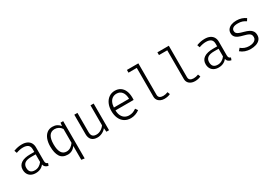

<svg xmlns="http://www.w3.org/2000/svg" viewBox="60 -1949 4804 3357"><g transform="rotate(-30 2461.5 -270.5)"><path d="M477.9 -106.2Q477.9 -74.4 488.7 -58.7Q499.5 -43.1 524.1 -35.9L506.7 10.8Q473.8 5.6 450.5 -13.1Q427.2 -31.8 417.9 -66.7Q389.7 -29.2 347.4 -9.5Q305.1 10.3 251.8 10.3Q199 10.3 160.3 -10Q121.5 -30.3 101 -67.7Q80.5 -105.1 80.5 -155.4Q80.5 -237.4 144.6 -281Q208.7 -324.6 330.3 -324.6H411.8V-376.9Q411.8 -437.4 377.2 -464.1Q342.6 -490.8 276.9 -490.8Q214.9 -490.8 139 -463.6L120.5 -515.9Q167.2 -533.3 207.2 -540.8Q247.2 -548.2 286.2 -548.2Q348.2 -548.2 391.3 -527.2Q434.4 -506.2 456.2 -468.2Q477.9 -430.3 477.9 -379ZM411.8 -122.1V-275.9H322.6Q231.3 -275.9 191 -244.1Q150.8 -212.3 150.8 -153.3Q150.8 -96.9 178.7 -68.7Q206.7 -40.5 264.1 -40.5Q307.7 -40.5 346.2 -62.1Q384.6 -83.6 411.8 -122.1Z M1057.9 -474.9 1065.1 -538.5H1118.5V214.4L1054.9 205.6V-74.9Q1024.6 -31.3 984.6 -10.5Q944.6 10.3 899.5 10.3Q793.8 10.3 747.2 -62.3Q700.5 -134.9 700.5 -267.7Q700.5 -349.2 723.8 -412.8Q747.2 -476.4 792.6 -512.3Q837.9 -548.2 902.6 -548.2Q952.8 -548.2 991 -529.7Q1029.2 -511.3 1057.9 -474.9ZM770.3 -268.2Q770.3 -160.5 804.4 -103.8Q838.5 -47.2 907.2 -47.2Q953.3 -47.2 990.8 -72.6Q1028.2 -97.9 1054.9 -136.9V-416.9Q1032.3 -452.8 996.2 -473.1Q960 -493.3 917.4 -493.3Q770.3 -493.3 770.3 -268.2Z M1406.7 -153.3Q1406.7 -95.9 1431 -69.5Q1455.4 -43.1 1508.2 -43.1Q1555.9 -43.1 1600.8 -70.5Q1645.6 -97.9 1670.3 -136.9V-538.5H1733.8V0H1680.5L1673.3 -75.4Q1641 -34.9 1593.8 -12.3Q1546.7 10.3 1499 10.3Q1422.1 10.3 1382.6 -30Q1343.1 -70.3 1343.1 -145.6V-538.5H1406.7Z M2004.6 -243.6Q2005.6 -178.5 2028.2 -134.6Q2050.8 -90.8 2087.9 -69.5Q2125.1 -48.2 2170.8 -48.2Q2211.8 -48.2 2244.9 -60Q2277.9 -71.8 2315.9 -97.9L2349.2 -50.3Q2312.3 -21.5 2265.4 -5.6Q2218.5 10.3 2173.3 10.3Q2100 10.3 2046.4 -24.4Q1992.8 -59 1964.6 -122.1Q1936.4 -185.1 1936.4 -268.7Q1936.4 -350.3 1964.9 -413.6Q1993.3 -476.9 2045.1 -512.6Q2096.9 -548.2 2163.6 -548.2Q2228.2 -548.2 2275.4 -516.7Q2322.6 -485.1 2347.4 -426.4Q2372.3 -367.7 2372.3 -287.7Q2372.3 -275.9 2370.8 -243.6ZM2005.6 -301H2311.8Q2309.7 -393.3 2270.3 -441Q2230.8 -488.7 2165.1 -488.7Q2120.5 -488.7 2085.9 -467.9Q2051.3 -447.2 2030.3 -405.1Q2009.2 -363.1 2005.6 -301Z M2762.1 -122.1Q2762.1 -82.1 2787.4 -63.6Q2812.8 -45.1 2856.9 -45.1Q2902.1 -45.1 2951.8 -64.6L2970.3 -15.4Q2948.2 -4.1 2917.2 3.1Q2886.2 10.3 2850.8 10.3Q2807.7 10.3 2773.1 -5.4Q2738.5 -21 2718.5 -51Q2698.5 -81 2698.5 -122.1V-701H2531.3V-756.4H2762.1Z M3377.4 -122.1Q3377.4 -82.1 3402.8 -63.6Q3428.2 -45.1 3472.3 -45.1Q3517.4 -45.1 3567.2 -64.6L3585.6 -15.4Q3563.6 -4.1 3532.6 3.1Q3501.5 10.3 3466.2 10.3Q3423.1 10.3 3388.5 -5.4Q3353.8 -21 3333.8 -51Q3313.8 -81 3313.8 -122.1V-701H3146.7V-756.4H3377.4Z M4170.3 -106.2Q4170.3 -74.4 4181 -58.7Q4191.8 -43.1 4216.4 -35.9L4199 10.8Q4166.2 5.6 4142.8 -13.1Q4119.5 -31.8 4110.3 -66.7Q4082.1 -29.2 4039.7 -9.5Q3997.4 10.3 3944.1 10.3Q3891.3 10.3 3852.6 -10Q3813.8 -30.3 3793.3 -67.7Q3772.8 -105.1 3772.8 -155.4Q3772.8 -237.4 3836.9 -281Q3901 -324.6 4022.6 -324.6H4104.1V-376.9Q4104.1 -437.4 4069.5 -464.1Q4034.9 -490.8 3969.2 -490.8Q3907.2 -490.8 3831.3 -463.6L3812.8 -515.9Q3859.5 -533.3 3899.5 -540.8Q3939.5 -548.2 3978.5 -548.2Q4040.5 -548.2 4083.6 -527.2Q4126.7 -506.2 4148.5 -468.2Q4170.3 -430.3 4170.3 -379ZM4104.1 -122.1V-275.9H4014.9Q3923.6 -275.9 3883.3 -244.1Q3843.1 -212.3 3843.1 -153.3Q3843.1 -96.9 3871 -68.7Q3899 -40.5 3956.4 -40.5Q4000 -40.5 4038.5 -62.1Q4076.9 -83.6 4104.1 -122.1Z M4740.5 -143.6Q4740.5 -172.8 4731.3 -191.5Q4722.1 -210.3 4694.1 -225.6Q4666.2 -241 4609.7 -254.9Q4544.6 -270.8 4504.9 -287.9Q4465.1 -305.1 4443.1 -333.8Q4421 -362.6 4421 -407.2Q4421 -450.8 4446.2 -482.6Q4471.3 -514.4 4515.6 -531.3Q4560 -548.2 4616.4 -548.2Q4675.4 -548.2 4722.6 -532.3Q4769.7 -516.4 4805.1 -490.3L4775.4 -443.1Q4741.5 -466.7 4705.1 -479.2Q4668.7 -491.8 4616.9 -491.8Q4549.2 -491.8 4518.7 -470.5Q4488.2 -449.2 4488.2 -412.3Q4488.2 -385.6 4502.1 -368.5Q4515.9 -351.3 4546.7 -338.5Q4577.4 -325.6 4635.9 -310.3Q4693.8 -294.9 4731.8 -275.4Q4769.7 -255.9 4790.8 -224.4Q4811.8 -192.8 4811.8 -145.1Q4811.8 -91.3 4781 -56.4Q4750.3 -21.5 4700.8 -5.6Q4651.3 10.3 4592.8 10.3Q4472.3 10.3 4391.3 -60L4430.8 -106.7Q4463.1 -79 4504.9 -63.3Q4546.7 -47.7 4593.3 -47.7Q4638.5 -47.7 4671.8 -59.7Q4705.1 -71.8 4722.8 -93.3Q4740.5 -114.9 4740.5 -143.6Z"/></g></svg>

Font: Fira Code Fixed Light
Style: Regular
Weight: 300
Monospace: yes
Designer: Carrois Corporate, Edenspiekermann AG, Nikita Prokopov
Foundry: Carrois Corporate, Edenspiekermann AG, Nikita Prokopov
Version: Version 5.002